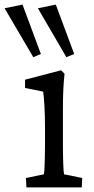

<svg xmlns="http://www.w3.org/2000/svg" viewBox="-80 -816 409 836"><path d="M35 0H276L278 -41L199 -57C196 -69 194 -119 194 -194V-342C194 -405 196 -447 201 -495L186 -510L29 -469V-433L108 -417C112 -390 116 -328 116 -259V-184C115 -86 113 -65 111 -57L33 -41ZM-60 -780 65 -567 98 -581 18 -796ZM85 -780 209 -567 243 -581 163 -796Z"/></svg>

Font: TPK Tissa Web Quiz
Style: Regular
Weight: 400
Designer: Jacques Le Bailly, Suppakit Chalermlarp | Katatrad Co.,Ltd.
Foundry: Jacques Le Bailly, Cadson Demak Co.,Ltd.
Version: Version 5.000;Glyphs 3.1.2 (3151)